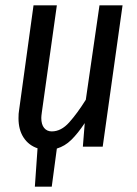

<svg xmlns="http://www.w3.org/2000/svg" viewBox="-20 -547 512 716"><path d="M437 -527 363 0H289L296 -88Q270 -49 246 -25.5Q222 -2 192 7L173 149H110L120 6Q87 -5 68 -34Q49 -63 49 -106Q49 -125 51 -135L105 -527H192L136 -128Q134 -114 134 -107Q134 -83 144.5 -70Q155 -57 173 -57Q208 -57 238 -90.5Q268 -124 300 -175L351 -527Z"/></svg>

Font: Fira Sans Extra Condensed
Style: Italic
Weight: 400
Width: 3
Italic angle: -8°
Designer: Carrois Corporate & Edenspiekermann AG
Foundry: Carrois Corporate GbR & Edenspiekermann AG
Version: Version 4.203